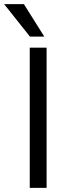

<svg xmlns="http://www.w3.org/2000/svg" viewBox="-60 -903 327 923"><path d="M153 -727H84L-40 -883H55ZM164 0H83V-674H164Z"/></svg>

Font: Hind Jalandhar
Style: Regular
Weight: 400
Designer: Namrata Goyal
Foundry: Indian Type Foundry
Version: Version 0.702;PS 1.0;hotconv 1.0.81;makeotf.lib2.5.63406